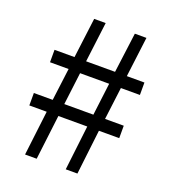

<svg xmlns="http://www.w3.org/2000/svg" viewBox="-133 -825 821 923"><g transform="rotate(20 277.5 -363.0)"><path d="M101 0 128.5 -228.7H39.6V-292.3H136L157.1 -457.8H62V-521.4H164.2L190.2 -726.3H249.1L223.5 -521.4H371.6L398.3 -726.3H457.6L431.9 -521.4H521.9V-457.8H424.6L403.8 -292.3H499.5V-228.7H395.6L368.8 0H309.1L336 -228.7H188.2L160.4 0ZM195.3 -292.3H344.1L364.6 -457.8H215.8Z"/></g></svg>

Font: Noto Sans TC
Style: Regular
Weight: 100
Designer: Ryoko NISHIZUKA 西塚涼子 (kana, bopomofo & ideographs); Paul D. Hunt (Latin, Greek & Cyrillic); Sandoll Communications 산돌커뮤니
Foundry: Adobe
Version: Version 2.004;hotconv 1.0.118;makeotfexe 2.5.65603